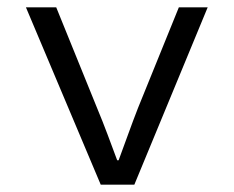

<svg xmlns="http://www.w3.org/2000/svg" viewBox="-20 -506 640 526"><path d="M256 0 51 -486H134L246 -210Q261 -174 274.5 -138Q288 -102 301 -67H305Q318 -102 331 -138Q344 -174 358 -210L470 -486H549L348 0Z"/></svg>

Font: Source Code Pro
Style: Regular
Weight: 400
Monospace: yes
Designer: Paul D. Hunt, Teo Tuominen
Foundry: Adobe Systems Incorporated
Version: Version 1.018;hotconv 1.0.116;makeotfexe 2.5.65601